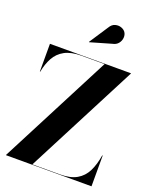

<svg xmlns="http://www.w3.org/2000/svg" viewBox="-179 -1103 969 1203"><g transform="rotate(20 306.0 -501.5)"><path d="M400.5 -884 259 -843 258 -845 340.5 -970.5Q354.5 -994.5 375.8 -1000.5Q397 -1006.5 416.2 -999.8Q435.5 -993 445 -979Q455.5 -963 453.5 -942.2Q451.5 -921.5 438 -905Q424.5 -888.5 400.5 -884ZM32.5 -750H572.5V-747.5L187.5 -2.5H372Q440.5 -2.5 482.5 -26.8Q524.5 -51 547 -96.2Q569.5 -141.5 579.5 -205H582.5V0H12.5V-2.5L397.5 -747.5H243Q174.5 -747.5 132.2 -724.2Q90 -701 67.5 -659.8Q45 -618.5 35 -565H32.5Z"/></g></svg>

Font: Bodoni* 72pt
Style: Bold
Weight: 700
Version: Version 2.3